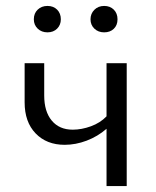

<svg xmlns="http://www.w3.org/2000/svg" viewBox="-20 -627 525 647"><path d="M94 -562Q94 -582 107 -594.5Q120 -607 140 -607Q160 -607 172.5 -594.5Q185 -582 185 -562Q185 -543 172.5 -530.5Q160 -518 140 -518Q120 -518 107 -530.5Q94 -543 94 -562ZM285 -562Q285 -581 298 -594Q311 -607 331 -607Q351 -607 363.5 -594.5Q376 -582 376 -562Q376 -542 363.5 -530Q351 -518 331 -518Q311 -518 298 -530.5Q285 -543 285 -562ZM407 -414V0H339V-193Q309 -167 272 -153Q235 -139 198 -139Q137 -139 100 -177.5Q63 -216 63 -282V-414H129V-305Q129 -251 154.5 -220.5Q180 -190 225 -190Q255 -190 286.5 -201.5Q318 -213 339 -235V-414Z"/></svg>

Font: Ysabeau Infant
Style: Regular
Weight: 400
Designer: Christian Thalmann (Catharsis Fonts)
Version: Version 0.003